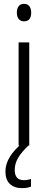

<svg xmlns="http://www.w3.org/2000/svg" viewBox="-20 -751 246 991"><path d="M104 -731Q123 -731 132 -718.5Q141 -706 141 -686Q141 -641 104 -641Q86 -641 76.5 -653Q67 -665 67 -686Q67 -706 76 -718.5Q85 -731 104 -731ZM131 -532V0H76V-532ZM56 126Q56 179 103 179Q114 179 124 177Q134 175 140 173V212Q131 216 119.5 218Q108 220 94 220Q53 220 30.5 198Q8 176 8 134Q8 95 31.5 57.5Q55 20 94 -11L127 0Q92 33 74 63Q56 93 56 126Z"/></svg>

Font: Noto Sans Gujarati UI Condensed Light
Style: Regular
Weight: 300
Width: 3
Designer: Jelle Bosma - Monotype Design Team, Universal Thirst
Foundry: Monotype Imaging Inc.
Version: Version 2.106; ttfautohint (v1.8.4.7-5d5b)